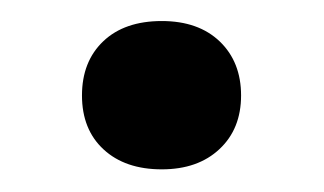

<svg xmlns="http://www.w3.org/2000/svg" viewBox="-20 -150 300 178"><path d="M130 7Q96 7 76 -11.5Q56 -30 56 -61.5Q56 -93 75.8 -111.8Q95.5 -130.5 130 -130.5Q164 -130.5 183.8 -111.5Q203.5 -92.5 203.5 -61.5Q203.5 -30.5 183.5 -11.8Q163.5 7 130 7Z"/></svg>

Font: Encode Sans SmExp Md
Style: Regular
Weight: 500
Width: 6
Designer: Multiple Designers
Foundry: Impallari Type
Version: Version 3.002; ttfautohint (v1.8.3) -l 8 -r 50 -G 200 -x 14 